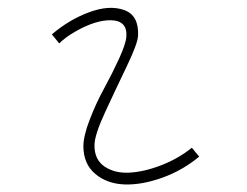

<svg xmlns="http://www.w3.org/2000/svg" viewBox="-20 -463 640 497"><path d="M114.3 -374Q158.7 -412.1 210.9 -431.4Q263.2 -450.7 301.5 -437Q339.8 -423.3 337.4 -370.6Q336.4 -350.1 308.3 -291.7Q280.3 -233.4 252.4 -173.3Q224.6 -113.3 224.6 -87.4Q224.1 -50.3 250.2 -32.2Q276.4 -14.2 314.7 -16.1Q353 -18.1 397.2 -35.2Q441.4 -52.2 476.6 -80.6L495.6 -57.6Q452.1 -21.5 399.2 -2.7Q346.2 16.1 301.8 14.4Q257.3 12.7 226.8 -12.7Q196.3 -38.1 195.8 -84Q195.8 -110.8 212.4 -153.8Q229 -196.8 249.5 -234.1Q270 -271.5 287.8 -310.3Q305.7 -349.1 307.1 -368.2Q310.1 -409.2 268.1 -410.6Q227.5 -411.6 174.3 -380.9Q148.9 -366.2 133.3 -350.6Z"/></svg>

Font: Compagnon Light Italic
Style: Regular
Weight: 400
Italic angle: -12°
Designer: Valentin Papon
Foundry: Velvetyne Type Foundry
Version: Version 1.000;PS 001.000;hotconv 1.0.88;makeotf.lib2.5.64775